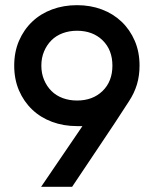

<svg xmlns="http://www.w3.org/2000/svg" viewBox="-20 -728 595 743"><path d="M520 -474Q520 -527 501.5 -570Q483 -613 450.5 -644Q418 -675 374 -691.5Q330 -708 278 -708Q226 -708 181.5 -691.5Q137 -675 104.5 -644Q72 -613 53.5 -570Q35 -527 35 -474Q35 -421 53.5 -378Q72 -335 104.5 -304Q137 -273 181.5 -256.5Q226 -240 278 -240H299L139 -5H259Q314 -88 369.5 -170Q425 -252 479 -336Q500 -368 510 -401.5Q520 -435 520 -474ZM140 -474Q140 -504 150.5 -529Q161 -554 179 -572Q197 -590 222.5 -599.5Q248 -609 278 -609Q339 -609 377 -572Q415 -535 415 -474Q415 -413 377 -376Q339 -339 278 -339Q248 -339 222.5 -348.5Q197 -358 179 -376Q161 -394 150.5 -419Q140 -444 140 -474Z"/></svg>

Font: IngvarSans
Style: Regular
Weight: 600
Version: Version 3.000